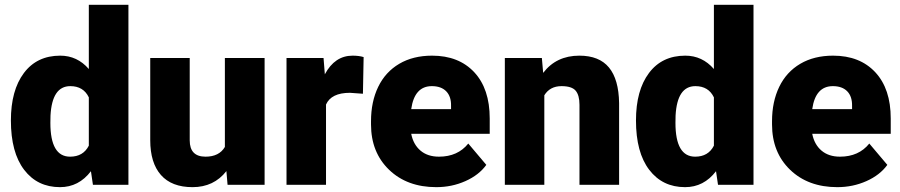

<svg xmlns="http://www.w3.org/2000/svg" viewBox="-20 -770 3751 800"><path d="M25.4 -268.1Q25.4 -393.6 79.6 -465.8Q133.8 -538.1 231 -538.1Q301.8 -538.1 350.1 -482.4V-750H515.1V0H367.2L358.9 -56.6Q308.1 9.8 230 9.8Q135.7 9.8 80.6 -62.5Q25.4 -134.8 25.4 -268.1ZM189.9 -257.8Q189.9 -117.2 272 -117.2Q326.7 -117.2 350.1 -163.1V-364.3Q327.6 -411.1 272.9 -411.1Q196.8 -411.1 190.4 -288.1Z M923.3 -57.1Q871.1 9.8 782.2 9.8Q695.3 9.8 650.6 -40.8Q606 -91.3 606 -186V-528.3H770.5V-185.1Q770.5 -117.2 836.4 -117.2Q893.1 -117.2 917 -157.7V-528.3H1082.5V0H928.2Z M1492.2 -379.4 1438 -383.3Q1360.4 -383.3 1338.4 -334.5V0H1173.8V-528.3H1328.1L1333.5 -460.4Q1375 -538.1 1449.2 -538.1Q1475.6 -538.1 1495.1 -532.2Z M1797.9 9.8Q1676.3 9.8 1601.1 -62.7Q1525.9 -135.3 1525.9 -251.5V-265.1Q1525.9 -346.2 1555.9 -408.2Q1585.9 -470.2 1643.6 -504.2Q1701.2 -538.1 1780.3 -538.1Q1891.6 -538.1 1956.1 -469Q2020.5 -399.9 2020.5 -276.4V-212.4H1693.4Q1702.1 -168 1731.9 -142.6Q1761.7 -117.2 1809.1 -117.2Q1887.2 -117.2 1931.2 -171.9L2006.3 -83Q1975.6 -40.5 1919.2 -15.4Q1862.8 9.8 1797.9 9.8ZM1779.3 -411.1Q1707 -411.1 1693.4 -315.4H1859.4V-328.1Q1860.4 -367.7 1839.4 -389.4Q1818.4 -411.1 1779.3 -411.1Z M2237.8 -528.3 2243.2 -466.3Q2297.9 -538.1 2394 -538.1Q2476.6 -538.1 2517.3 -488.8Q2558.1 -439.5 2559.6 -340.3V0H2394.5V-333.5Q2394.5 -373.5 2378.4 -392.3Q2362.3 -411.1 2319.8 -411.1Q2271.5 -411.1 2248 -373V0H2083.5V-528.3Z M2629.9 -268.1Q2629.9 -393.6 2684.1 -465.8Q2738.3 -538.1 2835.4 -538.1Q2906.2 -538.1 2954.6 -482.4V-750H3119.6V0H2971.7L2963.4 -56.6Q2912.6 9.8 2834.5 9.8Q2740.2 9.8 2685.1 -62.5Q2629.9 -134.8 2629.9 -268.1ZM2794.4 -257.8Q2794.4 -117.2 2876.5 -117.2Q2931.2 -117.2 2954.6 -163.1V-364.3Q2932.1 -411.1 2877.4 -411.1Q2801.3 -411.1 2794.9 -288.1Z M3468.8 9.8Q3347.2 9.8 3272 -62.7Q3196.8 -135.3 3196.8 -251.5V-265.1Q3196.8 -346.2 3226.8 -408.2Q3256.8 -470.2 3314.5 -504.2Q3372.1 -538.1 3451.2 -538.1Q3562.5 -538.1 3627 -469Q3691.4 -399.9 3691.4 -276.4V-212.4H3364.3Q3373 -168 3402.8 -142.6Q3432.6 -117.2 3480 -117.2Q3558.1 -117.2 3602.1 -171.9L3677.2 -83Q3646.5 -40.5 3590.1 -15.4Q3533.7 9.8 3468.8 9.8ZM3450.2 -411.1Q3377.9 -411.1 3364.3 -315.4H3530.3V-328.1Q3531.2 -367.7 3510.3 -389.4Q3489.3 -411.1 3450.2 -411.1Z"/></svg>

Font: Sadagaat-English
Style: Regular
Weight: 900
Designer: Ahmed alsheikh
Foundry: Ahmed alsheikh Design
Version: Version 2.137;January 17, 2018;FontCreator 11.0.0.2408 64-bi